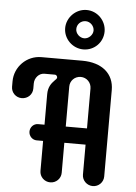

<svg xmlns="http://www.w3.org/2000/svg" viewBox="-93 -987 737 1042"><g transform="rotate(5 275.5 -465.5)"><path d="M-30.8 -519V-489.7C-30.8 -457.5 -4.9 -432.6 26.4 -432.6C59.6 -432.6 85 -457.5 85 -489.7V-517.6C85 -547.9 108.4 -575.2 137.7 -575.2H194.3C205.1 -575.2 208.5 -565.9 208.5 -560.5C208.5 -554.2 201.7 -549.3 195.8 -543C178.7 -525.9 162.6 -503.9 162.6 -466.3V-299.8H127.4C103.5 -299.8 84.5 -279.8 84.5 -255.4C84.5 -231.9 103.5 -211.4 127.4 -211.4H162.6V-47.9C162.6 -16.6 188 9.3 220.7 9.3C252.4 9.3 278.3 -16.1 278.3 -47.9V-211.4H394V-47.9C394 -16.6 420.4 9.3 452.1 9.3C484.4 9.3 509.8 -16.6 509.8 -47.9V-519C509.8 -606.9 445.8 -663.6 336.4 -663.6H113.8C34.2 -663.6 -30.8 -598.6 -30.8 -519ZM278.3 -517.6C278.3 -549.3 303.2 -575.2 336.4 -575.2C368.7 -575.2 394 -549.3 394 -517.1V-299.8H278.3ZM336.4 -725.1C396 -725.1 443.4 -772.5 443.4 -832C443.4 -890.1 396 -939.9 336.4 -939.9C277.8 -939.9 228.5 -890.1 228.5 -832C228.5 -773.4 277.8 -725.1 336.4 -725.1ZM336.4 -878.9C361.3 -878.9 383.3 -856.9 383.3 -832C383.3 -808.1 360.4 -785.6 336.4 -785.6C312 -785.6 289.1 -807.1 289.1 -832C289.1 -857.9 309.6 -878.9 336.4 -878.9Z"/></g></svg>

Font: Supermercado One
Style: Regular
Weight: 400
Designer: James Grieshaber
Foundry: James Grieshaber
Version: Version 1.002